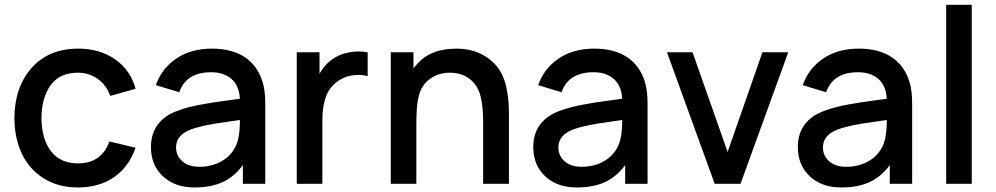

<svg xmlns="http://www.w3.org/2000/svg" viewBox="-20 -786 4258 821"><path d="M559.6 -406.2 451.2 -376Q435.1 -422.4 397.9 -448.7Q360.8 -475.1 313.5 -475.1Q235.8 -475.1 197 -422.4Q158.2 -369.6 157.2 -281.2Q158.2 -191.4 198 -139.4Q237.8 -87.4 313.5 -87.4Q414.1 -87.4 447.8 -181.2L559.6 -154.3Q531.2 -72.3 467.5 -28.3Q403.8 15.6 313.5 15.6Q229 15.6 167 -23.2Q105 -62 73.5 -128.7Q42 -195.3 41.5 -281.2Q42.5 -414.1 115.7 -496.1Q189 -578.1 314.5 -578.1Q406.7 -578.1 472.7 -532Q538.6 -485.8 559.6 -406.2Z M1114.3 0H1018.6V-80.1Q982.4 -30.8 932.6 -7.6Q882.8 15.6 811 15.6Q728 15.6 676.8 -32Q625.5 -79.6 625.5 -157.2Q625.5 -214.8 655.3 -254.2Q685.1 -293.5 740.2 -312.5Q762.2 -320.8 785.9 -327.1Q809.6 -333.5 841.1 -339.1Q872.6 -344.7 890.9 -347.7Q909.2 -350.6 950.9 -356.2Q992.7 -361.8 1005.9 -363.8Q1002.4 -420.4 969.5 -448.7Q936.5 -477.1 882.8 -477.1Q776.4 -477.1 746.6 -391.6L646.5 -421.9Q671.4 -493.2 733.9 -535.6Q796.4 -578.1 886.2 -578.1Q971.2 -578.1 1026.1 -542Q1081.1 -505.9 1102.5 -436.5Q1114.3 -400.9 1114.3 -340.8ZM984.9 -155.3Q1005.9 -190.9 1005.9 -272.9Q987.3 -270 950.9 -264.9Q914.6 -259.8 899.2 -257.3Q883.8 -254.9 860.6 -250Q837.4 -245.1 818.4 -239.7Q732.9 -216.8 732.9 -155.3Q732.9 -119.6 759.8 -96.2Q786.6 -72.8 833 -72.8Q883.3 -72.8 924.1 -94.7Q964.8 -116.7 984.9 -155.3Z M1397.9 -530.3Q1428.7 -553.7 1470.9 -561.8Q1513.2 -569.8 1552.2 -562.5V-460.4Q1526.4 -468.3 1491.5 -464.4Q1456.5 -460.4 1430.7 -442.9Q1391.6 -418.5 1375 -375.7Q1358.4 -333 1358.4 -271V0H1249V-562.5H1346.2V-470.7Q1366.7 -507.8 1397.9 -530.3Z M2082.5 -524.9Q2107.4 -503.4 2123 -474.4Q2138.7 -445.3 2145.8 -410.2Q2152.8 -375 2154.8 -344.7Q2156.7 -314.5 2156.2 -272.9V0H2045.9V-268.6Q2045.9 -330.6 2034.9 -374.3Q2023.9 -418 1993.7 -443.8Q1958 -476.6 1896 -475.1Q1847.2 -472.2 1813.5 -444.8Q1777.8 -417.5 1767.6 -361.3Q1760.3 -330.1 1760.3 -247.1V-245.6V0H1650.9V-562.5H1748V-493.7L1765.6 -514.6Q1817.4 -571.8 1908.2 -577.1Q2014.2 -585 2082.5 -524.9Z M2749 0H2653.3V-80.1Q2617.2 -30.8 2567.4 -7.6Q2517.6 15.6 2445.8 15.6Q2362.8 15.6 2311.5 -32Q2260.3 -79.6 2260.3 -157.2Q2260.3 -214.8 2290 -254.2Q2319.8 -293.5 2375 -312.5Q2397 -320.8 2420.7 -327.1Q2444.3 -333.5 2475.8 -339.1Q2507.3 -344.7 2525.6 -347.7Q2543.9 -350.6 2585.7 -356.2Q2627.4 -361.8 2640.6 -363.8Q2637.2 -420.4 2604.2 -448.7Q2571.3 -477.1 2517.6 -477.1Q2411.1 -477.1 2381.3 -391.6L2281.2 -421.9Q2306.2 -493.2 2368.7 -535.6Q2431.2 -578.1 2521 -578.1Q2606 -578.1 2660.9 -542Q2715.8 -505.9 2737.3 -436.5Q2749 -400.9 2749 -340.8ZM2619.6 -155.3Q2640.6 -190.9 2640.6 -272.9Q2622.1 -270 2585.7 -264.9Q2549.3 -259.8 2533.9 -257.3Q2518.6 -254.9 2495.4 -250Q2472.2 -245.1 2453.1 -239.7Q2367.7 -216.8 2367.7 -155.3Q2367.7 -119.6 2394.5 -96.2Q2421.4 -72.8 2467.8 -72.8Q2518.1 -72.8 2558.8 -94.7Q2599.6 -116.7 2619.6 -155.3Z M3240.2 -562.5H3350.6L3146.5 0H3036.1L2832 -562.5H2941.4L3091.3 -136.2Z M3880.4 0H3784.7V-80.1Q3748.5 -30.8 3698.7 -7.6Q3648.9 15.6 3577.1 15.6Q3494.1 15.6 3442.9 -32Q3391.6 -79.6 3391.6 -157.2Q3391.6 -214.8 3421.4 -254.2Q3451.2 -293.5 3506.3 -312.5Q3528.3 -320.8 3552 -327.1Q3575.7 -333.5 3607.2 -339.1Q3638.7 -344.7 3657 -347.7Q3675.3 -350.6 3717 -356.2Q3758.8 -361.8 3772 -363.8Q3768.6 -420.4 3735.6 -448.7Q3702.6 -477.1 3648.9 -477.1Q3542.5 -477.1 3512.7 -391.6L3412.6 -421.9Q3437.5 -493.2 3500 -535.6Q3562.5 -578.1 3652.3 -578.1Q3737.3 -578.1 3792.2 -542Q3847.2 -505.9 3868.7 -436.5Q3880.4 -400.9 3880.4 -340.8ZM3751 -155.3Q3772 -190.9 3772 -272.9Q3753.4 -270 3717 -264.9Q3680.7 -259.8 3665.3 -257.3Q3649.9 -254.9 3626.7 -250Q3603.5 -245.1 3584.5 -239.7Q3499 -216.8 3499 -155.3Q3499 -119.6 3525.9 -96.2Q3552.7 -72.8 3599.1 -72.8Q3649.4 -72.8 3690.2 -94.7Q3731 -116.7 3751 -155.3Z M4025.9 0H4135.3V-765.6H4025.9Z"/></svg>

Font: Manrope3 Semibold
Style: Regular
Weight: 600
Width: 4
Designer: Mikhail Sharanda
Foundry: Mikhail Sharanda
Version: Version 3.000;PS 003.000;hotconv 1.0.88;makeotf.lib2.5.64775